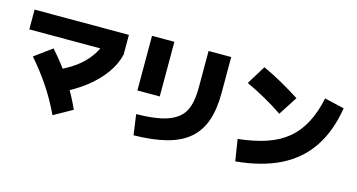

<svg xmlns="http://www.w3.org/2000/svg" viewBox="-84 -1135 2808 1512"><g transform="rotate(15 1320.0 -379.5)"><path d="M320 -322.2Q463.3 -380 547.2 -465Q631.1 -550 658.9 -662.2L820 -582.2Q801.1 -501.1 746.1 -425Q691.1 -348.9 606.7 -283.3Q522.2 -217.8 411.1 -166.7ZM402.2 23.3Q348.9 -90 281.7 -190.6Q214.4 -291.1 133.3 -383.3L274.4 -486.7Q365.6 -385.6 434.4 -280Q503.3 -174.4 553.3 -61.1ZM51.1 -582.2V-743.3H820V-582.2Z M1036.7 -155.6Q1157.8 -156.7 1239.4 -175Q1321.1 -193.3 1370 -231.1Q1418.9 -268.9 1438.9 -331.1Q1458.9 -393.3 1458.9 -485.6V-783.3H1643.3V-488.9Q1643.3 -356.7 1610.6 -262.8Q1577.8 -168.9 1507.8 -108.9Q1437.8 -48.9 1326.7 -20Q1215.6 8.9 1060 11.1ZM997.8 -337.8V-783.3H1180V-337.8Z M1858.9 -173.3Q1991.1 -187.8 2089.4 -221.1Q2187.8 -254.4 2257.2 -312.2Q2326.7 -370 2372.2 -456.7Q2417.8 -543.3 2442.2 -660L2603.3 -622.2Q2571.1 -426.7 2482.2 -295.6Q2393.3 -164.4 2246.1 -91.1Q2098.9 -17.8 1886.7 2.2ZM2124.4 -450Q2052.2 -498.9 1976.7 -541.1Q1901.1 -583.3 1822.2 -620L1916.7 -773.3Q1995.6 -737.8 2072.2 -694.4Q2148.9 -651.1 2223.3 -603.3Z"/></g></svg>

Font: Paperlogy 9 Black
Style: Regular
Weight: 900
Designer: redesigned by Lee Juim, glyphs from Gmarket Sans & Montserrat
Foundry: PT&
Version: Version 1.001